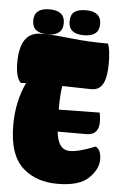

<svg xmlns="http://www.w3.org/2000/svg" viewBox="-58 -886 577 926"><g transform="rotate(5 231.0 -423.0)"><path d="M238 -472Q231 -429 231 -364V-357Q411 -360 429 -360Q434 -335 434 -316Q434 -251 374 -251H235Q243 -178 282 -166Q290 -163 302 -163Q344 -163 424 -195Q451 -182 451 -134.5Q451 -87 405.5 -43.5Q360 0 255 0Q155 0 91 -55Q19 -116 19 -264Q19 -378 63 -471L38 -469Q12 -493 12 -566Q12 -714 114 -714H145Q71 -714 71 -774.5Q71 -835 145 -835Q219 -835 219 -774.5Q219 -714 146 -714Q173 -714 259.5 -704.5Q346 -695 440 -695Q452 -665 452 -599.5Q452 -534 435 -501.5Q418 -469 379 -469ZM246 -785Q246 -818 264.5 -832Q283 -846 320 -846Q394 -846 394 -785.5Q394 -725 320 -725Q246 -725 246 -785Z"/></g></svg>

Font: Chela One Cyrilic
Style: Regular
Weight: 400
Designer: Miguel Hernandez
Foundry: LatinoType
Version: Version 1.001